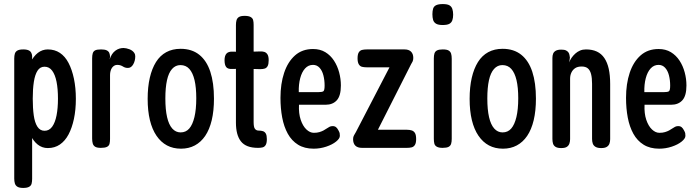

<svg xmlns="http://www.w3.org/2000/svg" viewBox="-20 -717 3425 944"><path d="M215 11Q187 11 165 -6.5Q143 -24 128.5 -56.5Q114 -89 106 -133.5Q98 -178 98 -232Q98 -287 106 -331.5Q114 -376 129 -408Q144 -440 166 -457Q188 -474 215 -474Q249 -474 274.5 -457Q300 -440 317 -407.5Q334 -375 343.5 -330Q353 -285 353 -231Q353 -177 343.5 -132.5Q334 -88 317 -56Q300 -24 274.5 -6.5Q249 11 215 11ZM94 207Q75 207 65.5 201Q56 195 53 184.5Q50 174 50 161V-429Q50 -443 53 -453Q56 -463 65.5 -468.5Q75 -474 95 -474Q115 -474 125.5 -467Q136 -460 138 -442V162Q138 175 135.5 185.5Q133 196 123 201.5Q113 207 94 207ZM199 -74Q222 -74 236.5 -94Q251 -114 258 -149.5Q265 -185 265 -232Q265 -280 258 -315Q251 -350 236.5 -369.5Q222 -389 199 -389Q177 -389 164.5 -369.5Q152 -350 146.5 -315Q141 -280 141 -232Q141 -185 146 -149.5Q151 -114 164 -94Q177 -74 199 -74Z M476 10Q457 10 448 4.5Q439 -1 436 -11.5Q433 -22 433 -36V-430Q433 -445 436 -455Q439 -465 448 -469.5Q457 -474 477 -474Q495 -474 504.5 -469.5Q514 -465 517.5 -456.5Q521 -448 521 -437L519 -425Q524 -440 531 -450.5Q538 -461 547.5 -468Q557 -475 567 -478Q577 -481 587 -481Q593 -481 600.5 -479.5Q608 -478 616 -475Q624 -472 630 -467.5Q636 -463 640.5 -456.5Q645 -450 645 -440Q645 -418 635 -400.5Q625 -383 609 -383Q601 -383 595 -385Q589 -387 584.5 -390Q580 -393 573 -395.5Q566 -398 556 -398Q548 -398 541.5 -394Q535 -390 530.5 -383.5Q526 -377 523.5 -367.5Q521 -358 521 -348V-34Q521 -20 518.5 -10Q516 0 506 5Q496 10 476 10Z M870 14Q831 14 801 -2Q771 -18 749.5 -49.5Q728 -81 717 -126.5Q706 -172 706 -231Q706 -289 716.5 -334.5Q727 -380 747 -412Q767 -444 797.5 -460.5Q828 -477 868 -477Q923 -477 959.5 -448Q996 -419 1014 -364.5Q1032 -310 1032 -232Q1032 -172 1021 -126Q1010 -80 989 -49Q968 -18 938 -2Q908 14 870 14ZM868 -66Q894 -66 910.5 -85Q927 -104 936 -141.5Q945 -179 945 -234Q945 -287 936.5 -323Q928 -359 911 -378Q894 -397 867 -397Q843 -397 826 -378Q809 -359 801 -322.5Q793 -286 793 -233Q793 -178 801.5 -141Q810 -104 827 -85Q844 -66 868 -66Z M1249 10Q1219 10 1198 2Q1177 -6 1164.5 -22Q1152 -38 1146 -61Q1140 -84 1140 -114V-594Q1140 -608 1143 -618Q1146 -628 1155 -633.5Q1164 -639 1183 -639Q1202 -639 1212 -633.5Q1222 -628 1224.5 -618.5Q1227 -609 1227 -595V-117Q1227 -105 1228.5 -96.5Q1230 -88 1233.5 -83.5Q1237 -79 1241.5 -77Q1246 -75 1251 -75Q1264 -75 1273 -72Q1282 -69 1287 -60Q1292 -51 1292 -33Q1292 -14 1286.5 -4.5Q1281 5 1271.5 7.5Q1262 10 1249 10ZM1123 -463 1186 -462 1256 -464Q1269 -465 1279 -462Q1289 -459 1295 -449.5Q1301 -440 1301 -421Q1301 -402 1296 -392.5Q1291 -383 1282 -380Q1273 -377 1259 -377L1186 -379L1120 -378Q1100 -377 1092 -387.5Q1084 -398 1084 -421Q1084 -443 1093.5 -453.5Q1103 -464 1123 -463Z M1522 14Q1477 14 1445.5 -5.5Q1414 -25 1395 -59.5Q1376 -94 1367.5 -139Q1359 -184 1359 -236Q1359 -305 1377 -359Q1395 -413 1430.5 -444.5Q1466 -476 1519 -476Q1554 -476 1579.5 -460.5Q1605 -445 1622 -419Q1639 -393 1647.5 -361Q1656 -329 1656 -297Q1656 -246 1636 -224Q1616 -202 1581 -202H1450Q1448 -159 1458.5 -128Q1469 -97 1486.5 -80.5Q1504 -64 1523 -64Q1539 -64 1550.5 -67.5Q1562 -71 1570.5 -75.5Q1579 -80 1586 -85Q1593 -90 1600 -93.5Q1607 -97 1615 -97Q1626 -97 1632.5 -91.5Q1639 -86 1644 -76Q1649 -67 1650 -62Q1651 -57 1651 -49Q1651 -36 1632.5 -21Q1614 -6 1584 4Q1554 14 1522 14ZM1449 -264H1545Q1563 -264 1569.5 -268Q1576 -272 1576 -296Q1576 -323 1570 -346.5Q1564 -370 1551 -384Q1538 -398 1519 -398Q1496 -398 1480 -380.5Q1464 -363 1456 -332.5Q1448 -302 1449 -264Z M1760 10Q1738 10 1727 -1Q1716 -12 1716 -33Q1716 -44 1720.5 -51.5Q1725 -59 1730 -68L1895 -386H1784Q1770 -386 1760 -388.5Q1750 -391 1744 -401Q1738 -411 1738 -430Q1738 -450 1744 -459.5Q1750 -469 1760 -471.5Q1770 -474 1784 -474H1969Q1990 -474 2001 -463Q2012 -452 2012 -432Q2012 -422 2008.5 -414.5Q2005 -407 2001 -401L1838 -79H1981Q1995 -79 2005 -75.5Q2015 -72 2020.5 -62.5Q2026 -53 2026 -33Q2026 -14 2020 -4.5Q2014 5 2004 7.5Q1994 10 1980 10Z M2156 10Q2138 10 2128 4.5Q2118 -1 2115.5 -11Q2113 -21 2113 -35V-430Q2113 -444 2116 -454Q2119 -464 2128.5 -469Q2138 -474 2157 -474Q2177 -474 2186 -468.5Q2195 -463 2198 -453Q2201 -443 2201 -428V-34Q2201 -20 2198 -10Q2195 0 2185.5 5Q2176 10 2156 10ZM2156 -594Q2135 -594 2124 -600.5Q2113 -607 2109.5 -619Q2106 -631 2106 -647Q2106 -663 2109.5 -674.5Q2113 -686 2124.5 -691.5Q2136 -697 2157 -697Q2179 -697 2189.5 -691Q2200 -685 2204 -673Q2208 -661 2208 -645Q2208 -629 2204 -617.5Q2200 -606 2189.5 -600Q2179 -594 2156 -594Z M2453 14Q2414 14 2384 -2Q2354 -18 2332.5 -49.5Q2311 -81 2300 -126.5Q2289 -172 2289 -231Q2289 -289 2299.5 -334.5Q2310 -380 2330 -412Q2350 -444 2380.5 -460.5Q2411 -477 2451 -477Q2506 -477 2542.5 -448Q2579 -419 2597 -364.5Q2615 -310 2615 -232Q2615 -172 2604 -126Q2593 -80 2572 -49Q2551 -18 2521 -2Q2491 14 2453 14ZM2451 -66Q2477 -66 2493.5 -85Q2510 -104 2519 -141.5Q2528 -179 2528 -234Q2528 -287 2519.5 -323Q2511 -359 2494 -378Q2477 -397 2450 -397Q2426 -397 2409 -378Q2392 -359 2384 -322.5Q2376 -286 2376 -233Q2376 -178 2384.5 -141Q2393 -104 2410 -85Q2427 -66 2451 -66Z M2739 11Q2721 11 2711.5 5Q2702 -1 2699 -11Q2696 -21 2696 -34V-432Q2696 -444 2699.5 -453Q2703 -462 2712.5 -467.5Q2722 -473 2740 -473Q2755 -473 2763 -469Q2771 -465 2775 -459Q2779 -453 2780 -446Q2781 -439 2782 -434L2779 -410Q2782 -421 2790 -432.5Q2798 -444 2808.5 -453.5Q2819 -463 2832 -468.5Q2845 -474 2861 -474Q2892 -474 2914.5 -463.5Q2937 -453 2951.5 -431.5Q2966 -410 2973 -378.5Q2980 -347 2980 -304V-33Q2980 -21 2976.5 -11Q2973 -1 2963.5 5Q2954 11 2936 11Q2918 11 2908 5Q2898 -1 2894.5 -11Q2891 -21 2891 -34V-305Q2891 -334 2886 -353Q2881 -372 2870 -381Q2859 -390 2840 -390Q2820 -390 2808 -382Q2796 -374 2789.5 -360.5Q2783 -347 2783 -330V-33Q2783 -21 2779.5 -11Q2776 -1 2767 5Q2758 11 2739 11Z M3221 14Q3176 14 3144.5 -5.5Q3113 -25 3094 -59.5Q3075 -94 3066.5 -139Q3058 -184 3058 -236Q3058 -305 3076 -359Q3094 -413 3129.5 -444.5Q3165 -476 3218 -476Q3253 -476 3278.5 -460.5Q3304 -445 3321 -419Q3338 -393 3346.5 -361Q3355 -329 3355 -297Q3355 -246 3335 -224Q3315 -202 3280 -202H3149Q3147 -159 3157.5 -128Q3168 -97 3185.5 -80.5Q3203 -64 3222 -64Q3238 -64 3249.5 -67.5Q3261 -71 3269.5 -75.5Q3278 -80 3285 -85Q3292 -90 3299 -93.5Q3306 -97 3314 -97Q3325 -97 3331.5 -91.5Q3338 -86 3343 -76Q3348 -67 3349 -62Q3350 -57 3350 -49Q3350 -36 3331.5 -21Q3313 -6 3283 4Q3253 14 3221 14ZM3148 -264H3244Q3262 -264 3268.5 -268Q3275 -272 3275 -296Q3275 -323 3269 -346.5Q3263 -370 3250 -384Q3237 -398 3218 -398Q3195 -398 3179 -380.5Q3163 -363 3155 -332.5Q3147 -302 3148 -264Z"/></svg>

Font: Fredoka Condensed
Style: Regular
Weight: 400
Width: 3
Designer: Ben Nathan
Foundry: Milena B. Brandão, Ben Nathan
Version: Version 2.001